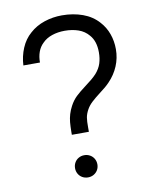

<svg xmlns="http://www.w3.org/2000/svg" viewBox="-83 -798 691 866"><g transform="rotate(-10 262.0 -365.0)"><path d="M211 -196.3V-208.5Q211.3 -236 213 -253.8Q214.7 -271.7 219.9 -289.5Q225.2 -307.3 234.7 -325Q247.2 -348.5 264.6 -365.2Q282 -381.8 310.8 -403.2Q327.8 -416 340.1 -426.1Q352.3 -436.2 363 -447.7Q381.2 -468.5 388.4 -491.1Q395.7 -513.7 395.7 -541.7Q395.7 -592.7 370 -621.7Q351.2 -644.3 322.9 -654.2Q294.7 -664 260.7 -664Q228.7 -664 202 -654.9Q175.3 -645.8 158.3 -628.3Q141.7 -612.8 133.7 -590.7Q125.7 -568.5 126 -542.3H50Q52 -584 67.8 -621.2Q83.5 -658.5 112 -683Q140.5 -708.8 179.3 -721.8Q218.2 -734.7 260 -734.7Q311.3 -734.7 354.8 -719Q398.2 -703.3 427 -670.7Q450.2 -645.2 461.9 -612.4Q473.7 -579.7 473.7 -542.3Q473.7 -501.7 458.3 -465.2Q443 -428.8 414.7 -399.7Q405.7 -390.2 394.9 -381Q384.2 -371.8 369.8 -361.2Q345 -342.3 329.2 -327.6Q313.3 -312.8 304.3 -296.3Q294.2 -278 291.4 -261.2Q288.7 -244.3 289 -216.8V-196.3ZM250.2 5.7Q235.7 5.7 224 -1Q212.3 -7.7 205.7 -19.3Q199 -31 199 -45Q199 -59.3 205.7 -71Q212.3 -82.7 224 -89.3Q235.7 -96 250.2 -96Q264.3 -96 276.1 -89.3Q287.8 -82.7 294.6 -71Q301.3 -59.3 301.3 -45Q301.3 -31 294.6 -19.3Q287.8 -7.7 276.1 -1Q264.3 5.7 250.2 5.7Z"/></g></svg>

Font: Hauora
Style: Regular
Weight: 400
Designer: Wayne Shih
Foundry: WCYS
Version: Version 1.001